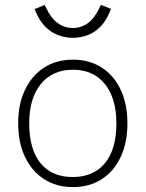

<svg xmlns="http://www.w3.org/2000/svg" viewBox="-20 -755 593 782"><path d="M277 7Q210 7 160 -25Q110 -57 82 -115.5Q54 -174 54 -253Q54 -331 82 -389.5Q110 -448 160 -480Q210 -512 277 -512Q344 -512 394 -480Q444 -448 471.5 -389.5Q499 -331 499 -253Q499 -174 471.5 -115.5Q444 -57 394 -25Q344 7 277 7ZM276 -34Q361 -34 407.5 -90.5Q454 -147 454 -253Q454 -355 407 -413Q360 -471 277 -471Q194 -471 146.5 -413Q99 -355 99 -253Q99 -147 145 -90.5Q191 -34 276 -34ZM277 -601Q246 -601 216.5 -612Q187 -623 162.5 -648.5Q138 -674 121 -718L162 -735Q186 -682 214 -661.5Q242 -641 277 -641Q311 -641 339 -661.5Q367 -682 391 -735L432 -719Q416 -675 391.5 -649Q367 -623 337.5 -612Q308 -601 277 -601Z"/></svg>

Font: Muli ExtraLight
Style: Regular
Weight: 250
Designer: Vernon Adams
Foundry: Vernon Adams
Version: Version 2.100; ttfautohint (v1.8.1.43-b0c9)